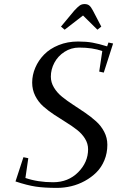

<svg xmlns="http://www.w3.org/2000/svg" viewBox="-20 -916 576 944"><path d="M56.2 -23.9 95.2 -143.1 119.1 -138.2 105 -41Q166 -20 241.2 -20Q315.4 -20 364.3 -69.1Q413.1 -118.2 413.1 -182.1Q413.1 -210 397.9 -234.4Q382.8 -258.8 358.6 -277.6Q334.5 -296.4 305.2 -314.5Q275.9 -332.5 246.3 -352.1Q216.8 -371.6 192.6 -393.1Q168.5 -414.6 153.3 -444.6Q138.2 -474.6 138.2 -509.8Q138.2 -547.4 153.6 -583.3Q168.9 -619.1 197 -647.9Q225.1 -676.8 268.6 -694.3Q312 -711.9 363.8 -711.9Q404.3 -711.9 435.1 -706.3Q465.8 -700.7 506.8 -688L513.2 -707L536.1 -702.1L490.2 -559.1L467.8 -564L482.9 -665Q435.5 -682.1 369.1 -682.1Q329.6 -682.1 297.1 -661.1Q264.6 -640.1 247.3 -607.4Q230 -574.7 230 -539.1Q230 -510.7 245.4 -485.4Q260.7 -460 285.2 -440.2Q309.6 -420.4 339.4 -401.1Q369.1 -381.8 398.7 -361.6Q428.2 -341.3 452.6 -319.3Q477.1 -297.4 492.4 -267.8Q507.8 -238.3 507.8 -204.1Q507.8 -163.1 493.2 -127.9Q478.5 -92.8 453.9 -68.4Q429.2 -43.9 397.2 -26.4Q365.2 -8.8 330.3 -0.5Q295.4 7.8 259.8 7.8Q198.2 7.8 155.8 1.5Q113.3 -4.9 56.2 -23.9ZM279.8 -785.2 345.2 -863.8Q362.8 -882.8 372.6 -889.4Q382.3 -896 396 -896Q410.2 -896 418.9 -888.9Q427.7 -881.8 437 -863.8L478 -785.2L459 -770L388.2 -839.8L297.9 -770Z"/></svg>

Font: Dehuti Alt
Style: Bold-Italic
Weight: 700
Version: Version 1.2